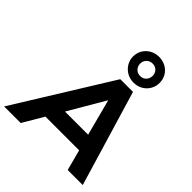

<svg xmlns="http://www.w3.org/2000/svg" viewBox="-316 -1171 1335 1335"><g transform="rotate(45 352.0 -503.0)"><path d="M-49 0 388 -705H513L724 0H576L527 -185L572 -153H166L221 -182L114 0ZM431 -540 259 -246 237 -274H541L511 -243L433 -540ZM470 -753Q433 -753 403.5 -770Q374 -787 356.5 -816Q339 -845 339 -880Q339 -916 356.5 -944.5Q374 -973 403.5 -989.5Q433 -1006 470 -1006Q507 -1006 536.5 -989.5Q566 -973 583 -944.5Q600 -916 600 -880Q600 -845 583 -816Q566 -787 536.5 -770Q507 -753 470 -753ZM470 -818Q497 -818 514 -836Q531 -854 531 -880Q531 -907 514 -924Q497 -941 470 -941Q444 -941 426.5 -923.5Q409 -906 409 -880Q409 -854 426 -836Q443 -818 470 -818Z"/></g></svg>

Font: Nunito Sans 12pt ExtraLight ExtraBold
Style: Italic
Weight: 800
Italic angle: -9°
Version: Version 3.101;gftools[0.9.27]